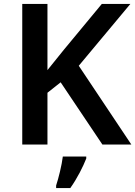

<svg xmlns="http://www.w3.org/2000/svg" viewBox="-20 -734 687 975"><path d="M647 0 380 -400 642 -714H497L304 -481C276 -446 248 -412 221 -378V-714H93V0H221V-263L288 -316L500 0ZM418 71V61H299C294 104 277 172 265 208V221H337C372 172 402 112 418 71Z"/></svg>

Font: Noto Sans Ol Chiki SemiBold
Style: Regular
Weight: 600
Designer: Monotype Design Team, Lewis McGuffie
Foundry: Monotype Imaging Inc.
Version: Version 2.003